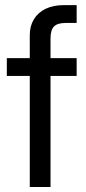

<svg xmlns="http://www.w3.org/2000/svg" viewBox="-20 -748 346 768"><path d="M99.1 -607.4Q99.1 -644 115.7 -671.1Q132.3 -698.2 162.8 -712.9Q193.4 -727.5 234.9 -727.5H286.6V-656.2H242.7Q210 -656.2 196 -642.1Q182.1 -627.9 182.1 -594.7V0H99.1ZM286.6 -444.3H7.3V-515.6H286.6Z"/></svg>

Font: Intratopia Thin
Style: Regular
Weight: 100
Designer: Rasmus Andersson
Foundry: rsms
Version: Version 3.000;Glyphs 3.2.3 (3260)